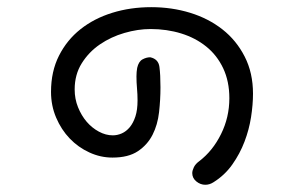

<svg xmlns="http://www.w3.org/2000/svg" viewBox="-20 -427 845 531"><path d="M359.4 -239.3Q363.3 -256.8 374 -262.7Q384.8 -268.6 395.5 -268.6Q418 -263.7 420.9 -242.2Q423.8 -220.7 423.8 -185.5Q423.8 -151.4 419.9 -116.7Q416 -82 401.9 -54.2Q387.7 -26.4 361.3 -8.8Q335 8.8 291 8.8Q257.8 8.8 227.1 -5.4Q196.3 -19.5 172.9 -43.9Q149.4 -68.4 135.3 -101.6Q121.1 -134.8 121.1 -172.9Q121.1 -229.5 143.1 -272.9Q165 -316.4 202.6 -346.2Q240.2 -376 290.5 -391.6Q340.8 -407.2 398.4 -407.2Q455.1 -407.2 505.9 -391.6Q556.6 -376 595.2 -345.7Q633.8 -315.4 656.7 -270.5Q679.7 -225.6 679.7 -168Q679.7 -137.7 674.3 -103Q668.9 -68.4 656.2 -35.2Q643.6 -2 622.6 27.8Q601.6 57.6 570.3 77.1Q559.6 84 547.9 84Q534.2 84 522.9 74.7Q511.7 65.4 511.7 51.8Q511.7 44.9 516.1 35.6Q520.5 26.4 531.2 18.6Q568.4 -9.8 591.3 -56.2Q614.3 -102.5 614.3 -155.3Q614.3 -202.1 597.2 -238.3Q580.1 -274.4 550.3 -298.3Q520.5 -322.3 481 -334.5Q441.4 -346.7 396.5 -346.7Q361.3 -346.7 324.2 -335.9Q287.1 -325.2 256.3 -304.2Q225.6 -283.2 206.1 -252Q186.5 -220.7 186.5 -179.7Q186.5 -153.3 195.8 -130.4Q205.1 -107.4 219.7 -90.3Q234.4 -73.2 253.4 -63Q272.5 -52.7 292 -52.7Q304.7 -52.7 316.9 -58.1Q329.1 -63.5 338.9 -75.2Q348.6 -86.9 354.5 -105Q360.4 -123 360.4 -149.4Q360.4 -166 358.9 -182.6Q357.4 -199.2 357.4 -215.8Q357.4 -222.7 357.9 -228Q358.4 -233.4 359.4 -239.3Z"/></svg>

Font: Hi Melody
Style: Regular
Weight: 400
Designer: YoonDesign Inc.
Foundry: YoonDesign Inc.
Version: Version 3.00